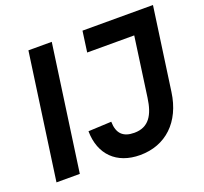

<svg xmlns="http://www.w3.org/2000/svg" viewBox="-123 -842 1066 1001"><g transform="rotate(-20 410.5 -341.0)"><path d="M32 0H161.5L259.5 -697H130ZM280 -193.5C281.5 -63.5 362 15.5 491.5 15.5C633.5 15.5 734.5 -78.5 756.5 -238L821 -697H430L414 -581.5H675L629 -252C616.5 -161.5 583.5 -104 502.5 -104C440.5 -104 409.5 -134 408.5 -199.5Z"/></g></svg>

Font: HK Grotesk
Style: Bold Italic
Weight: 700
Italic angle: -16°
Designer: Alfredo Marco Pradil
Foundry: Hanken Design Co.
Version: Version 3.001;FEAKit 1.0